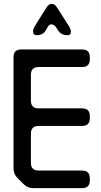

<svg xmlns="http://www.w3.org/2000/svg" viewBox="-20 -967 525 994"><path d="M102 -14Q123 7 151 7H405Q445 7 445 -33V-44Q445 -84 405 -84H180Q140 -84 140 -124V-275Q140 -315 180 -315H405Q445 -315 445 -355V-366Q445 -406 405 -406H180Q140 -406 140 -446V-580Q140 -620 180 -620H405Q445 -620 445 -660V-671Q445 -711 405 -711H90Q50 -711 50 -671V-95Q50 -66 70 -46ZM151 -804Q151 -785 171 -785Q204 -785 219 -813L226 -826Q235 -841 246 -841Q263 -841 276 -817L279 -812Q296 -785 327 -785H331Q347 -785 347 -801Q347 -816 336 -833L276 -927Q264 -947 248 -947Q232 -947 220 -927L161 -833Q151 -817 151 -804Z"/></svg>

Font: WD-XL Lubrifont TC
Style: Regular
Weight: 400
Designer: [WD-XL Lubrifont] Copyright 2020-2022 (c) NightFurySL2001, Skr-ZERO; [ZCOOL QingKe HuangYou] Copyright 2018-2022 (c) The
Version: Version 2.001;hotconv 1.1.1;makeotfexe 2.6.0